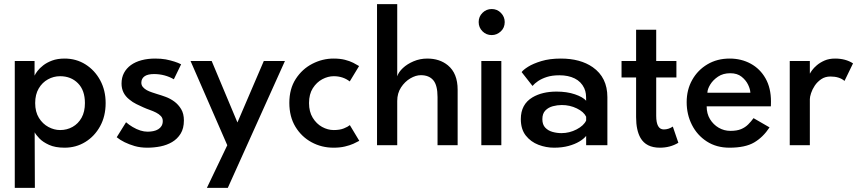

<svg xmlns="http://www.w3.org/2000/svg" viewBox="-20 -708 4186 936"><path d="M150 208H52V-410.5H148.5V-340H149Q152.5 -348.5 162.8 -362Q173 -375.5 190.5 -389.2Q208 -403 234 -412.8Q260 -422.5 295 -422.5Q351.5 -422.5 396.8 -394Q442 -365.5 468.5 -316.5Q495 -267.5 495 -205.5Q495 -141.5 468 -92.5Q441 -43.5 395.8 -15.8Q350.5 12 295 12Q249 12 219 -1.8Q189 -15.5 172.2 -33Q155.5 -50.5 149 -63ZM273 -74Q306.5 -74 334 -89.5Q361.5 -105 377.8 -134.2Q394 -163.5 394 -205.5Q394 -268 360 -302.2Q326 -336.5 273 -336.5Q241.5 -336.5 213.8 -321.2Q186 -306 168.8 -276.8Q151.5 -247.5 151.5 -205.5Q151.5 -162.5 169.8 -133.2Q188 -104 216 -89Q244 -74 273 -74Z M698 12Q664.5 12 636.5 4Q582 -12 549 -39L594.5 -112Q609.5 -99 626.5 -89Q665.5 -66 699.5 -66Q714 -66 727.5 -68.8Q741 -71.5 751.2 -77.8Q761.5 -84 767.5 -94Q773.5 -104 773.5 -118Q773.5 -132.5 764.2 -142.2Q755 -152 740.8 -159.2Q726.5 -166.5 710 -172.2Q693.5 -178 678.5 -184.8Q663.5 -191.5 645 -200.5Q626.5 -209.5 610.5 -223Q572.5 -253 572.5 -300.5Q572.5 -330 584.5 -352.5Q596.5 -375 618.2 -390.8Q640 -406.5 670.2 -414.5Q700.5 -422.5 736.5 -422.5Q765 -422.5 788 -418.5Q835 -409 863 -394.5L827.5 -321.5Q784.5 -346.5 732 -347Q701.5 -347 686 -337Q669 -325.5 669 -305Q669 -292.5 676.8 -283.5Q684.5 -274.5 696 -268.2Q707.5 -262 721.5 -257.5L747.5 -249Q765 -244 787.5 -235.8Q810 -227.5 829.8 -213Q849.5 -198.5 863 -176.2Q876.5 -154 876.5 -121Q876.5 -82 860.5 -56.2Q844.5 -30.5 819 -15.5Q793.5 -0.5 762 5.8Q730.5 12 698 12Z M1090.5 208H988.5L1088 0L909 -410.5H1012L1137.5 -111L1266 -410.5H1369Z M1606 12Q1548 12 1499 -14.5Q1450 -41 1420.2 -90Q1390.5 -139 1390.5 -206.5Q1390.5 -275 1421.8 -323.2Q1453 -371.5 1502.5 -397Q1552 -422.5 1606 -422.5Q1638 -422.5 1661.5 -416.5Q1685 -410.5 1701.8 -402Q1718.5 -393.5 1730.5 -386L1685 -311Q1652 -336.5 1607 -336.5Q1579 -336.5 1551.2 -321.8Q1523.5 -307 1505 -278Q1486.5 -249 1486.5 -205.5Q1486.5 -163.5 1504.5 -134Q1522.5 -104.5 1550.2 -89.2Q1578 -74 1607 -74Q1636.5 -74 1656.2 -82Q1676 -90 1685.5 -98L1731.5 -21.5Q1720 -15 1702.8 -7.2Q1685.5 0.5 1661.5 6.2Q1637.5 12 1606 12Z M2211 0H2113V-234.5Q2113 -292.5 2092.2 -317Q2071.5 -341.5 2031.5 -341.5Q2007 -341.5 1980.2 -325.8Q1953.5 -310 1935 -281.8Q1916.5 -253.5 1916.5 -216V0H1818V-688H1916.5V-336Q1923 -356.5 1944 -376.2Q1965 -396 1996.2 -409.2Q2027.5 -422.5 2063 -422.5Q2123.5 -422.5 2163.5 -389.5Q2211 -350.5 2211 -270.5Z M2377 -537Q2350.5 -537 2332 -555.5Q2313.5 -574 2313.5 -600.5Q2313.5 -627 2332.2 -645.5Q2351 -664 2377 -664Q2404 -664 2422.2 -645Q2440.5 -626 2440.5 -600.5Q2440.5 -572.5 2421.2 -554.8Q2402 -537 2377 -537ZM2424 0H2326.5V-410.5H2424Z M2681 12Q2642 12 2604.8 -2.2Q2567.5 -16.5 2543.2 -47.2Q2519 -78 2519 -127.5Q2519 -199.5 2576 -233.5Q2623.5 -261.5 2693 -261.5Q2744 -261.5 2782.8 -248.2Q2821.5 -235 2837.5 -217Q2837.5 -237 2836 -250.5Q2834.5 -264 2828 -278.5Q2813 -310 2781.8 -325.5Q2750.5 -341 2707.5 -341Q2671.5 -341 2646 -332.8Q2620.5 -324.5 2603.2 -312.8Q2586 -301 2576 -289L2523 -356.5Q2530.5 -367.5 2554.8 -382.8Q2579 -398 2619.2 -410.2Q2659.5 -422.5 2714 -422.5Q2809 -422.5 2869.5 -380.5Q2941 -330.5 2941 -234.5V0H2837.5V-45.5Q2826 -31 2804.2 -18Q2782.5 -5 2751.5 3.5Q2720.5 12 2681 12ZM2717 -59Q2756 -59 2791 -77.2Q2826 -95.5 2837.5 -120.5V-139Q2826 -163 2792 -179.5Q2758 -196 2719 -196Q2697 -196 2675.2 -190.2Q2653.5 -184.5 2638.8 -169.5Q2624 -154.5 2624 -127Q2624 -100.5 2638 -85.8Q2652 -71 2673.5 -65Q2695 -59 2717 -59Z M3197 12Q3130 12 3102.5 -35.5Q3081 -73 3081 -137V-330.5H3010V-410.5H3081V-563H3179V-410.5H3277.5V-330.5H3179V-143.5Q3179 -77 3216 -77Q3239.5 -77 3260 -91L3287 -12Q3247 12 3197 12Z M3536 12Q3472.5 12 3425.5 -18.5Q3378.5 -49 3353 -99.5Q3327.5 -150 3327.5 -210Q3327.5 -270.5 3354.5 -318.5Q3381.5 -366.5 3428.8 -394.5Q3476 -422.5 3537 -422.5Q3594 -422.5 3639.8 -397.5Q3685.5 -372.5 3712 -325.8Q3738.5 -279 3738.5 -213Q3738.5 -201 3738 -189.5H3425Q3425 -154 3441.2 -127.2Q3457.5 -100.5 3483.8 -85.2Q3510 -70 3541 -70Q3572.5 -70 3592.8 -78.5Q3613 -87 3627.2 -101.2Q3641.5 -115.5 3653.5 -132L3731.5 -87Q3700 -39 3656.5 -13.5Q3613 12 3536 12ZM3638 -256Q3637.5 -273 3627 -295Q3616.5 -317 3595.2 -334Q3574 -351 3540 -351Q3505 -351 3480.5 -334.5Q3456 -318 3442.5 -296Q3429 -274 3428.5 -256Z M3928 0H3830V-410.5H3928V-350H3929Q3930.5 -354 3938.8 -365.5Q3947 -377 3962.2 -390Q3977.5 -403 3999.5 -412.8Q4021.5 -422.5 4051 -422.5Q4102.5 -422.5 4138.5 -399L4097 -313.5Q4072 -335 4028.5 -335Q4002.5 -335 3983.5 -322Q3964.5 -309 3952.2 -290.8Q3940 -272.5 3934 -254Q3928 -235.5 3928 -225Z"/></svg>

Font: Lucymar Sans Medium
Style: Regular
Weight: 500
Foundry: The League of Moveable Type (original font) / Main changes by Cristiano Sobral with portions from Mirco Monsees
Version: Version 2.001;August 30, 2020;FontCreator 13.0.0.2681 64-bit